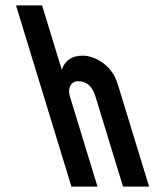

<svg xmlns="http://www.w3.org/2000/svg" viewBox="-20 -687 608 707"><path d="M284.6 -482C244.6 -482 218.9 -464.7 207.5 -430L135 -667H39L243 0H339L236.8 -334C229.4 -358.4 237.8 -388 268.3 -388C299.9 -388 320.9 -366.6 330.8 -334L433 0H529L415.8 -370C411.6 -384 407.3 -395.3 402.9 -404C380.2 -449.6 328.8 -482 284.6 -482Z"/></svg>

Font: Din Kursivschrift
Style: LeftEng
Weight: 400
Version: Version 1.089